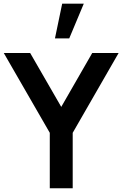

<svg xmlns="http://www.w3.org/2000/svg" viewBox="-20 -1002 652 1022"><path d="M272.5 -797.5 311 -982.5H426L348.5 -797.5ZM367 0V-295L611.5 -720H471L306 -433L140.5 -720H0L245 -295V0Z"/></svg>

Font: Hauora
Style: Bold
Weight: 700
Designer: Wayne Shih
Foundry: WCYS
Version: Version 1.001;hotconv 1.0.109;makeotfexe 2.5.65596